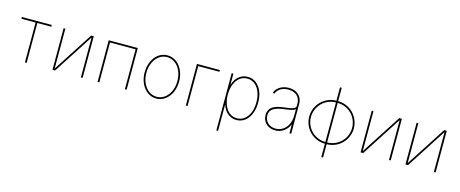

<svg xmlns="http://www.w3.org/2000/svg" viewBox="-48 -1476 5818 2430"><g transform="rotate(15 2861.5 -261.0)"><path d="M59.7 -545.5H451.7V-522.7H268.5V0H245.7V-522.7H59.7Z M606.9 -545.5H629.6V-22.7L967.7 -545.5H1001.8V0H979V-522.7L641 0H606.9Z M1197.8 -545.5H1578.5V0H1555.8V-522.7H1220.5V0H1197.8Z M1771.7 -415.8Q1785.5 -446 1805 -471.4Q1824.6 -496.8 1849.4 -515.1Q1874.3 -533.4 1903.9 -543.7Q1933.6 -554 1967.7 -554Q2001.8 -554 2031.4 -543.5Q2061.1 -533 2085.9 -514.6Q2110.8 -496.1 2130.3 -470.7Q2149.9 -445.3 2163.7 -415.5Q2193.5 -351.6 2193.5 -271.3Q2193.5 -236.2 2187.1 -201.5Q2180.8 -166.9 2167.4 -134.9Q2154.1 -103 2133.2 -75.1Q2112.2 -47.2 2083.1 -25.9Q2032 11.4 1967.7 11.4Q1933.6 11.4 1903.9 0.9Q1874.3 -9.6 1849.4 -28.1Q1824.6 -46.5 1805 -71.9Q1785.5 -97.3 1771.7 -127.1Q1741.8 -191.1 1741.8 -271.3Q1741.8 -351.6 1771.7 -415.8ZM1791.2 -138.5Q1804.7 -109.4 1823 -85.8Q1841.3 -62.1 1863.6 -45.6Q1886 -29.1 1912.3 -20.2Q1938.6 -11.4 1967.7 -11.4Q2025.6 -11.4 2071.7 -45.5Q2094.8 -62.5 2113.1 -85.9Q2131.4 -109.4 2144.2 -138.3Q2157 -167.3 2163.9 -200.8Q2170.8 -234.4 2170.8 -271.3Q2170.8 -308.9 2164.2 -341.4Q2157.7 -373.9 2144.2 -404.1Q2131.4 -433.6 2112.9 -457Q2094.5 -480.5 2071.7 -497Q2049 -513.5 2022.7 -522.4Q1996.4 -531.2 1967.7 -531.2Q1910.2 -531.2 1864.3 -497.2Q1841.3 -480.1 1822.8 -456.5Q1804.3 -432.9 1791.4 -403.9Q1778.4 -375 1771.5 -341.6Q1764.6 -308.2 1764.6 -271.3Q1764.6 -233.7 1771 -201.2Q1777.3 -168.7 1791.2 -138.5Z M2653.8 -545.5V-522.7H2376.8V0H2354V-545.5Z M2808.6 -545.5H2831.3V-406.2H2834.2Q2844.5 -438.2 2861.5 -465.2Q2878.6 -492.2 2902 -511.9Q2925.4 -531.6 2954.7 -542.8Q2984 -554 3018.8 -554Q3083.1 -554 3130.7 -517Q3179 -478.3 3204 -416.2Q3229 -354 3229 -271.3Q3229 -190 3203.1 -127.1Q3190 -95.2 3171.5 -69.6Q3153.1 -44 3129.6 -25.9Q3106.2 -7.8 3078.5 1.8Q3050.8 11.4 3018.8 11.4Q2984.4 11.4 2954.9 0.2Q2925.4 -11 2901.8 -30.7Q2878.2 -50.4 2861.2 -77.4Q2844.1 -104.4 2834.2 -136.4H2831.3V204.5H2808.6ZM3018.8 -11.4Q3076.7 -11.4 3118.6 -45.8Q3161.6 -80.3 3183.9 -137.8Q3206.3 -195.3 3206.3 -271.3Q3206.3 -345.9 3183.6 -404.1Q3172.2 -433.6 3155.9 -457Q3139.6 -480.5 3118.8 -497Q3098 -513.5 3072.8 -522.4Q3047.6 -531.2 3018.8 -531.2Q2961.3 -531.2 2919 -497.2Q2897.7 -480.1 2881.4 -456.3Q2865.1 -432.5 2853.9 -403.8Q2842.7 -375 2837 -341.6Q2831.3 -308.2 2831.3 -271.3Q2831.3 -242.9 2835.8 -212.4Q2840.2 -181.8 2849.6 -153.1Q2859 -124.3 2873.9 -98.5Q2888.8 -72.8 2909.6 -53.4Q2930.4 -34.1 2957.6 -22.7Q2984.7 -11.4 3018.8 -11.4Z M3376.4 -215.6Q3384.6 -230.8 3399.5 -244.1Q3414.4 -257.5 3437.3 -268.3Q3460.2 -279.1 3492 -287.1Q3523.8 -295.1 3565.7 -299.7Q3584.9 -301.8 3602.3 -304.3Q3619.7 -306.8 3636.7 -309.7Q3653.4 -312.5 3667.3 -316.6Q3681.1 -320.7 3691.1 -326.7Q3701 -332.7 3706.5 -340.7Q3712 -348.7 3712 -359.4V-392Q3712 -426.1 3699.9 -452.2Q3687.9 -478.3 3666.9 -495.9Q3646 -513.5 3617.7 -522.4Q3589.5 -531.2 3557.2 -531.2Q3528.4 -531.2 3503 -524.9Q3477.6 -518.5 3456.9 -506Q3436.1 -493.6 3420.6 -475.7Q3405.2 -457.7 3396.7 -434.7L3375.4 -443.2Q3386 -471.6 3405 -492.4Q3424 -513.1 3448.2 -526.8Q3472.3 -540.5 3500.4 -547.2Q3528.4 -554 3557.2 -554Q3640.3 -554 3687.5 -507.8Q3734.7 -461.6 3734.7 -392V0H3712V-110.8H3709.2Q3696.4 -83.1 3677.7 -60.5Q3659.1 -38 3635.7 -22Q3612.2 -6 3584.5 2.7Q3556.8 11.4 3525.9 11.4Q3492.5 11.4 3462.4 0.9Q3432.2 -9.6 3409.4 -29.8Q3386.7 -50.1 3373.2 -79.7Q3359.7 -109.4 3359.7 -147.7Q3359.7 -183.9 3376.4 -215.6ZM3382.5 -147.7Q3382.5 -116.5 3393.5 -91.3Q3404.5 -66.1 3423.8 -48.3Q3443.2 -30.5 3469.5 -21Q3495.7 -11.4 3525.9 -11.4Q3578.1 -11.4 3620 -39.4Q3641.3 -53.3 3658.2 -72.8Q3675.1 -92.3 3687.1 -117Q3699.2 -141.7 3705.6 -170.8Q3712 -199.9 3712 -233V-315.3Q3691.8 -300.4 3657.3 -292.3Q3622.9 -284.1 3574.2 -278.4Q3519.5 -272 3482.6 -260.7Q3445.7 -249.3 3423.5 -233Q3401.3 -216.6 3391.9 -195.3Q3382.5 -174 3382.5 -147.7Z M4179.3 -552.6V-727.3H4202.1V-552.6Q4240.8 -552.6 4276.8 -542.4Q4312.9 -532.3 4344.1 -513.8Q4375.4 -495.4 4400.9 -469.6Q4426.5 -443.9 4444.8 -412.5Q4463.1 -381 4473.2 -345Q4483.3 -308.9 4483.3 -269.9Q4483.3 -231.2 4473.2 -195.3Q4463.1 -159.4 4444.8 -128.2Q4426.5 -96.9 4400.9 -71.2Q4375.4 -45.5 4344.1 -27.2Q4312.9 -8.9 4276.8 1.2Q4240.8 11.4 4202.1 11.4V186.1H4179.3V11.4Q4140.6 11.4 4104.6 1.2Q4068.5 -8.9 4037.3 -27.2Q4006 -45.5 3980.5 -71.2Q3954.9 -96.9 3936.6 -128.2Q3918.3 -159.4 3908.2 -195.3Q3898.1 -231.2 3898.1 -269.9Q3898.1 -308.9 3908.2 -345Q3918.3 -381 3936.6 -412.5Q3954.9 -443.9 3980.5 -469.6Q4006 -495.4 4037.3 -513.8Q4068.5 -532.3 4104.6 -542.4Q4140.6 -552.6 4179.3 -552.6ZM4202.1 -529.8V-11.4Q4237.6 -11.4 4270.4 -20.6Q4303.3 -29.8 4332 -46.5Q4360.8 -63.2 4384.4 -86.8Q4408 -110.4 4425.1 -139.2Q4442.1 -168 4451.3 -201Q4460.6 -234 4460.6 -269.9Q4460.6 -306.1 4451.3 -339.3Q4442.1 -372.5 4425.4 -401.5Q4408.7 -430.4 4385.1 -454Q4361.5 -477.6 4332.7 -494.5Q4304 -511.4 4271 -520.6Q4237.9 -529.8 4202.1 -529.8ZM4179.3 -11.4V-529.8Q4143.5 -529.8 4110.3 -520.4Q4077.1 -511 4048.3 -494Q4019.5 -476.9 3996.1 -453.1Q3972.7 -429.3 3956 -400.4Q3939.3 -371.4 3930 -338.4Q3920.8 -305.4 3920.8 -269.9Q3920.8 -234 3930 -201Q3939.3 -168 3956 -139.2Q3972.7 -110.4 3996.3 -86.8Q4019.9 -63.2 4048.7 -46.5Q4077.4 -29.8 4110.4 -20.6Q4143.5 -11.4 4179.3 -11.4Z M4643.8 -545.5H4666.5V-22.7L5004.6 -545.5H5038.7V0H5016V-522.7L4677.9 0H4643.8Z M5231.9 -545.5H5254.6V-22.7L5592.7 -545.5H5626.8V0H5604V-522.7L5266 0H5231.9Z"/></g></svg>

Font: Inter P Thin
Style: Regular
Weight: 100
Designer: Rasmus Andersson
Foundry: rsms
Version: Version 3.018;git-588b23468